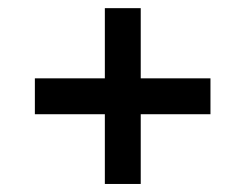

<svg xmlns="http://www.w3.org/2000/svg" viewBox="-20 -546 604 473"><path d="M326.7 -353V-525.9H238.3V-353H65.9V-264.6H238.3V-92.8H326.7V-264.6H498.5V-353Z"/></svg>

Font: Estedad SemiBold
Style: Regular
Weight: 600
Designer: Amin Abedi
Version: Version 7.3